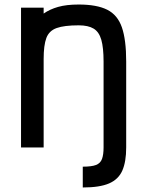

<svg xmlns="http://www.w3.org/2000/svg" viewBox="-20 -652 640 849"><path d="M346 177V85Q385 85 404.5 77.5Q424 70 431 51Q438 32 438 0H538Q538 63 521 102Q504 141 462.5 159Q421 177 346 177ZM73 0V-618H173V-592Q200 -611 237 -621.5Q274 -632 328 -632Q408 -632 454 -609Q500 -586 519 -531Q538 -476 538 -380V0H438V-380Q438 -441 428 -476Q418 -511 394 -525.5Q370 -540 328 -540Q264 -540 230.5 -528Q197 -516 185 -484Q173 -452 173 -391V0Z"/></svg>

Font: Victor Mono Thin
Style: Regular
Weight: 100
Monospace: yes
Designer: Rune Bjørnerås
Version: Version 1.561;gftools[0.9.30]